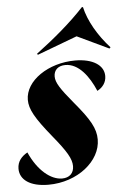

<svg xmlns="http://www.w3.org/2000/svg" viewBox="-69 -790 556 841"><g transform="rotate(-5 209.0 -369.0)"><path d="M52 -366C52 -325 75 -284 145 -198C204 -126 224 -92 224 -60C224 -29 204 -10 172 -10C123 -10 67 -54 30 -137C5 -123 -15 -102 -15 -69C-15 -21 29 12 110 12C238 12 342 -72 342 -167C342 -215 319 -256 251 -337C197 -402 178 -431 178 -458C178 -486 197 -504 229 -504C287 -504 331 -445 359 -379C382 -391 399 -412 399 -441C399 -489 350 -520 273 -520C155 -520 52 -450 52 -366ZM110 -564 113 -559 289 -625 428 -559 433 -564C381 -621 342 -688 328 -750H323C266 -688 189 -623 110 -564Z"/></g></svg>

Font: Nyght Serif Bold Italic
Style: Regular
Weight: 700
Italic angle: -16°
Designer: Maksym Kobuzan
Version: Version 0.410;Glyphs 3.1.2 (3151)